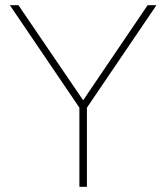

<svg xmlns="http://www.w3.org/2000/svg" viewBox="-20 -720 641 740"><path d="M307 -324H294L549 -700H583L315 -305V0H286V-305L18 -700H51Z"/></svg>

Font: SUSE Thin
Style: Regular
Weight: 250
Designer: Rene Bieder
Foundry: SUSE
Version: Version 1.000